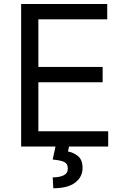

<svg xmlns="http://www.w3.org/2000/svg" viewBox="-20 -748 638 980"><path d="M87.9 0V-727.5H527.3V-649.4H175.8V-406.2H503.9V-328.1H175.8V-78.1H532.2V0ZM263.7 -2.9H333L327.1 25.4Q355 29.8 378.2 48.8Q401.4 67.9 401.4 109.4Q401.4 155.3 363.5 184.1Q325.7 212.9 252 212.9L249 157.2Q282.2 157.7 304.2 147.2Q326.2 136.7 326.2 112.3Q326.2 87.9 307.9 78.9Q289.6 69.8 249 66.4Z"/></svg>

Font: GitLab Sans
Style: Regular
Weight: 400
Designer: Rasmus Andersson
Foundry: Modifications by GitLab B.V., manufactured by rsms
Version: Version 4.000;git-c8fb6b7